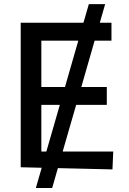

<svg xmlns="http://www.w3.org/2000/svg" viewBox="-20 -840 641 952"><path d="M420.5 -819.6 393.8 -727.3H82.7V-10.7L186.8 -8.2L157.7 92.3H238.6L267 -6.4L537.6 0L541.5 -88.8H290.8L357.6 -320H509.6V-408.7H383.2L449.2 -638.5H532.7V-727.3H474.8L501.4 -819.6ZM185 -88.8V-320H276.6L209.9 -88.8ZM185 -408.7V-638.5H368.3L302.2 -408.7Z"/></svg>

Font: Inter 465
Style: Regular
Weight: 400
Designer: Rasmus Andersson
Foundry: rsms
Version: Version 3.019;Glyphs 3.1.2 (3151)